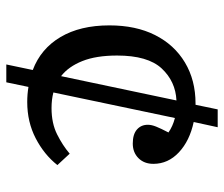

<svg xmlns="http://www.w3.org/2000/svg" viewBox="-72 -624 727 624"><g transform="rotate(90 292.0 -311.5)"><path d="M189 32 207 -54Q138 -80 100 -144Q62 -208 62 -303Q62 -389 93.5 -451.5Q125 -514 182.5 -548.5Q240 -583 316 -583H320L335 -655H393L376 -577Q437 -564 474.5 -529Q512 -494 512 -446Q512 -416 493.5 -397.5Q475 -379 446 -379Q416 -379 400.5 -392.5Q385 -406 385 -428Q385 -440 391 -455Q397 -470 410 -495Q390 -509 363 -516L280 -121Q303 -115 331 -115Q380 -115 416 -133Q452 -151 479 -174L516 -134Q482 -91 429 -63.5Q376 -36 311 -36Q286 -36 262 -40L247 32ZM160 -328Q160 -260 178 -215Q196 -170 227 -146L306 -521Q244 -518 202 -473Q160 -428 160 -328Z"/></g></svg>

Font: Literata 7pt
Style: Regular
Weight: 400
Designer: Latin by Veronika Burian and Jose Scaglione. Greek by Irene Vlachou. Cyrillic by Vera Evstafieva.
Foundry: TypeTogether
Version: Version 3.002